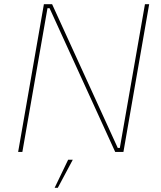

<svg xmlns="http://www.w3.org/2000/svg" viewBox="-20 -720 761 910"><path d="M188 -700H227L538 -19H548L667 -700H687L565 0H526L215 -681H205L86 0H66ZM303 37H325L254 170H239Z"/></svg>

Font: Fixel Italic Variable Display Thin
Style: Italic
Weight: 100
Italic angle: -10°
Designer: AlfaBravo + MacPaw
Foundry: Kyrylo Tkachov, Marchela Mozhyna, Serhii Makarenko, Maria Weinstein, Zakhar Kryvoshyya
Version: Version 1.210;Glyphs 3.2 (3217)